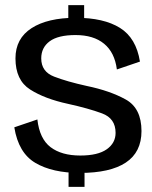

<svg xmlns="http://www.w3.org/2000/svg" viewBox="-20 -710 588 745"><path d="M245 -615.5H306.5V-690H245ZM246 15H308V-58H246ZM290 -39Q407.5 -39 468.2 -79.2Q529 -119.5 529 -201.5Q529 -290 467.8 -324Q406.5 -358 316.5 -376.5Q239.5 -393.5 189.8 -412.8Q140 -432 140 -483.5Q140 -525.5 172.8 -549.8Q205.5 -574 273 -574Q343 -574 384 -540.2Q425 -506.5 433.5 -440.5L523 -471Q508.5 -562.5 445.5 -601.8Q382.5 -641 274.5 -641Q165 -641 102.5 -600.8Q40 -560.5 40 -483.5Q40 -399 96.8 -362.8Q153.5 -326.5 244 -307Q323.5 -289.5 376 -270Q428.5 -250.5 428.5 -194.5Q428.5 -155 394.2 -130.8Q360 -106.5 291.5 -106.5Q219 -106.5 176.2 -139Q133.5 -171.5 125 -246.5L35.5 -216Q51.5 -116.5 117.5 -77.8Q183.5 -39 290 -39Z"/></svg>

Font: Anybody UltraCondensed Thin
Style: Regular
Weight: 400
Version: Version 1.111